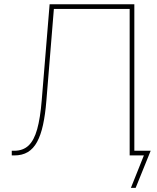

<svg xmlns="http://www.w3.org/2000/svg" viewBox="-20 -748 755 924"><path d="M36.6 0V-22.5H48.8Q90.8 -22.5 117.4 -47.6Q144 -72.8 158.9 -126.2Q173.8 -179.7 180.7 -264.2L218.8 -727.5H626.5V0H604V-705.1H239.3L203.1 -262.2Q197.8 -196.3 187 -147Q176.3 -97.7 158.4 -64.9Q140.6 -32.2 113.8 -16.1Q86.9 0 48.8 0ZM609.9 156.2 672.4 0H610.8V-22.5H705.1L632.8 156.2Z"/></svg>

Font: Inter 28pt Thin
Style: Regular
Weight: 250
Designer: Rasmus Andersson
Foundry: rsms
Version: Version 4.001;git-66647c0bb